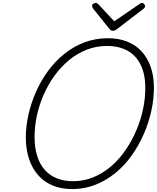

<svg xmlns="http://www.w3.org/2000/svg" viewBox="-20 -1277 1075 1316"><path d="M474 19Q402 19 343.5 -4.5Q285 -28 243.5 -74Q202 -120 179.5 -186Q157 -252 157 -335Q157 -412 175 -491.5Q193 -571 226.5 -647Q260 -723 308.5 -789.5Q357 -856 420 -907Q483 -958 558.5 -986.5Q634 -1015 720 -1015Q793 -1015 851.5 -992Q910 -969 950.5 -925Q991 -881 1013 -818Q1035 -755 1035 -677Q1035 -600 1017.5 -518.5Q1000 -437 966 -359Q932 -281 883.5 -212.5Q835 -144 772.5 -92.5Q710 -41 635 -11Q560 19 474 19ZM481 -35Q555 -35 621 -62.5Q687 -90 742.5 -138Q798 -186 841 -249Q884 -312 914.5 -383.5Q945 -455 960.5 -529Q976 -603 976 -673Q976 -744 958.5 -797.5Q941 -851 907 -888Q873 -925 824 -943.5Q775 -962 714 -962Q640 -962 573.5 -936Q507 -910 451.5 -863.5Q396 -817 352.5 -756.5Q309 -696 278.5 -626Q248 -556 232.5 -483Q217 -410 217 -339Q217 -266 234.5 -209Q252 -152 286 -113.5Q320 -75 369 -55Q418 -35 481 -35ZM952 -1257Q961 -1257 967.5 -1250Q974 -1243 974 -1236Q974 -1230 972 -1226Q970 -1222 965 -1218L784 -1079Q775 -1072 768 -1069Q761 -1066 753 -1066Q746 -1066 740.5 -1069.5Q735 -1073 729 -1080L616 -1221Q614 -1226 612.5 -1230Q611 -1234 611 -1237Q611 -1246 619.5 -1251.5Q628 -1257 636 -1257Q642 -1257 646 -1254.5Q650 -1252 655 -1247L763 -1131L931 -1246Q939 -1252 943 -1254.5Q947 -1257 952 -1257Z"/></svg>

Font: Playwrite RO ExtraLight
Style: Regular
Weight: 250
Version: Version 1.002